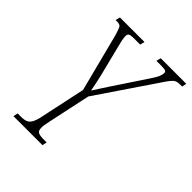

<svg xmlns="http://www.w3.org/2000/svg" viewBox="-201 -830 945 945"><g transform="rotate(45 271.5 -357.0)"><path d="M54 0 59 -24H81Q105 -24 118.5 -30Q132 -36 141 -53.5Q150 -71 157 -108L205 -333L127 -637Q117 -671 111 -680.5Q105 -690 85 -690H75L81 -714H252L246 -690H202Q180 -690 172.5 -685.5Q165 -681 165 -669Q165 -656 169 -637Q173 -618 180 -592L217 -445Q222 -424 226.5 -401.5Q231 -379 235 -359Q247 -378 261 -399.5Q275 -421 290 -444L397 -605Q418 -636 423.5 -650.5Q429 -665 429 -674Q429 -684 421.5 -687Q414 -690 388 -690H359L365 -714H543L538 -690H524Q506 -690 495.5 -684.5Q485 -679 473 -663Q461 -647 440 -615L246 -329L199 -109Q191 -74 191 -57Q191 -36 202.5 -30Q214 -24 239 -24H261L256 0Z"/></g></svg>

Font: Noto Serif ExtraCondensed ExtraLight
Style: Italic
Weight: 200
Width: 2
Italic angle: -12°
Designer: Monotype Design Team
Foundry: Monotype Imaging Inc.
Version: Version 2.014; ttfautohint (v1.8.4.7-5d5b)